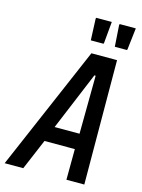

<svg xmlns="http://www.w3.org/2000/svg" viewBox="-165 -953 762 1027"><g transform="rotate(15 216.5 -439.0)"><path d="M-35 0 261 -688H403L406 0H307L308 -170H140L68 0ZM173 -256H311L314 -578H307ZM310 -754H240L235 -873L237 -878H323L312 -758ZM440 -754H373L365 -873L367 -878H456L442 -758Z"/></g></svg>

Font: Saira Condensed Medium
Style: Italic
Weight: 500
Width: 3
Italic angle: -12°
Designer: Hector Gatti with collaboration of the Omnibus-Type team
Foundry: Omnibus-Type
Version: Version 1.101